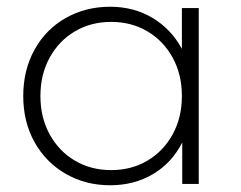

<svg xmlns="http://www.w3.org/2000/svg" viewBox="-20 -546 715 570"><path d="M570 -522H520V-401C498.7 -440.3 469.5 -471 432.5 -493C395.5 -515 353.7 -526 307 -526C258.3 -526 214.3 -514.8 175 -492.5C135.7 -470.2 104.8 -438.8 82.5 -398.5C60.2 -358.2 49 -312.3 49 -261C49 -209.7 60.2 -164 82.5 -124C104.8 -84 135.7 -52.7 175 -30C214.3 -7.3 258.3 4 307 4C354.3 4 396.7 -7 434 -29C471.3 -51 500.3 -82.3 521 -123V0H570ZM417.5 -69C385.8 -50.3 350 -41 310 -41C270 -41 234.2 -50.3 202.5 -69C170.8 -87.7 145.8 -113.7 127.5 -147C109.2 -180.3 100 -218.3 100 -261C100 -303.7 109.2 -341.7 127.5 -375C145.8 -408.3 170.8 -434.3 202.5 -453C234.2 -471.7 270 -481 310 -481C350 -481 385.8 -471.7 417.5 -453C449.2 -434.3 474.2 -408.3 492.5 -375C510.8 -341.7 520 -303.7 520 -261C520 -218.3 510.8 -180.3 492.5 -147C474.2 -113.7 449.2 -87.7 417.5 -69Z"/></svg>

Font: Montserrat Custom ExtraLight
Style: Regular
Weight: 300
Designer: Julieta Ulanovsky
Foundry: Julieta Ulanovsky
Version: Version 7.200